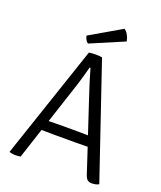

<svg xmlns="http://www.w3.org/2000/svg" viewBox="-159 -979 912 1085"><g transform="rotate(20 297.0 -436.0)"><path d="M225.5 -179.5Q223 -179.5 209.2 -179.8Q195.5 -180 179.8 -180.2Q164 -180.5 154.5 -180.5L95 1Q81.5 4 63.5 4Q52.5 4 45 2.5Q37.5 1 29 -1L27.5 -4L256.5 -683Q264.5 -684.5 276.8 -685.2Q289 -686 297.5 -686Q305.5 -686 317.8 -685.2Q330 -684.5 335.5 -683L566 -4Q550.5 6 524 6Q507 6 498 -1.5Q489 -9 481.5 -30L432 -180.5Q422.5 -180.5 406.2 -180.2Q390 -180 376 -179.8Q362 -179.5 359.5 -179.5ZM257 -491.5 175 -241.5Q183 -242 196.2 -242Q209.5 -242 220.8 -242.2Q232 -242.5 234.5 -242.5H352Q355.5 -242.5 377 -242.2Q398.5 -242 411.5 -241.5L345.5 -441Q330.5 -485 317 -528.8Q303.5 -572.5 294.5 -605H289.5Q282 -577 272.5 -543.2Q263 -509.5 257 -491.5ZM399.5 -878Q413 -870 422.8 -852Q432.5 -834 436 -815L234 -729Q224 -735.5 218.2 -747.2Q212.5 -759 211 -768.5Z"/></g></svg>

Font: Signika Negative SC Light
Style: Regular
Weight: 300
Designer: Anna Giedryś
Foundry: Anna Giedryś
Version: Version 2.000; ttfautohint (v1.8.3) -l 8 -r 50 -G 200 -x 9 -